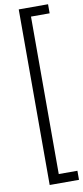

<svg xmlns="http://www.w3.org/2000/svg" viewBox="-105 -849 451 1039"><g transform="rotate(-10 120.5 -329.5)"><path d="M240.7 -762.7H138.2V102.5H240.7V152.3H79.6V-812.5H240.7Z"/></g></svg>

Font: Shabnam Thin FD
Style: Thin-FD
Weight: 100
Foundry: DejaVu fonts team - Redesigned by Saber Rastikerdar - Based on Vazir font
Version: Version 5.0.0